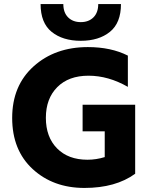

<svg xmlns="http://www.w3.org/2000/svg" viewBox="-20 -918 746 946"><path d="M576 -898Q576 -805 521.5 -761Q467 -717 378 -717Q289 -717 234.5 -761Q180 -805 180 -898H292Q292 -856 315.5 -832.5Q339 -809 378 -809Q417 -809 440.5 -832.5Q464 -856 464 -898ZM646 -62Q550 8 396 8Q242 8 141 -85Q40 -178 40 -337Q40 -496 145.5 -591Q251 -686 413 -686Q527 -686 610 -644V-490Q514 -545 416 -545Q318 -545 262 -488.5Q206 -432 206 -337.5Q206 -243 261 -187Q316 -131 411 -131Q454 -131 496 -144V-271H387V-402H646Z"/></svg>

Font: Hind Colombo
Style: Bold
Weight: 700
Designer: Jyotish Sonowal, Aditi Pimprikar
Foundry: Indian Type Foundry
Version: Version 1.000;PS 1.0;hotconv 1.0.86;makeotf.lib2.5.63406; tt